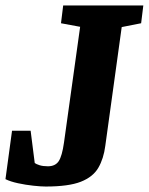

<svg xmlns="http://www.w3.org/2000/svg" viewBox="-52 -668 544 702"><path d="M115 14Q98 14 70 11Q42 8 14 2Q-14 -4 -32 -13L-8 -190H60L75 -72Q80 -68 92.5 -64Q105 -60 123 -60Q150 -60 162.5 -78.5Q175 -97 182 -147L241 -570L171 -583L179 -648H472L464 -583L393 -569L333 -135Q327 -88 307.5 -54.5Q288 -21 243.5 -3.5Q199 14 115 14Z"/></svg>

Font: Faustina Light ExtraBold
Style: Italic
Weight: 800
Italic angle: -8°
Version: Version 1.200